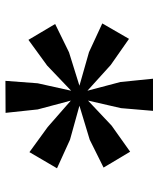

<svg xmlns="http://www.w3.org/2000/svg" viewBox="38 -914 556 672"><g transform="rotate(90 316.0 -578.0)"><path d="M263 -319 271.5 -432 297.5 -549 209.5 -465 119.5 -399.5 64 -493 163 -541.5 280 -578 162.5 -611.5 62 -658 116 -751.5 207.5 -687.5 297.5 -606 267 -721.5 255.5 -835.5H368L358.5 -723.5L332 -608L419.5 -690.5L511 -755.5L566.5 -662.5L469 -614L350 -578L469 -545L569 -499.5L512.5 -403L424.5 -467L332 -548L363 -432L375 -319.5Z"/></g></svg>

Font: Merriweather 36pt
Style: Bold
Weight: 700
Designer: Eben Sorkin
Foundry: Eben Sorkin
Version: Version 2.100